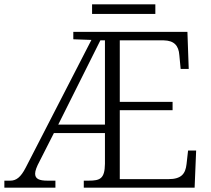

<svg xmlns="http://www.w3.org/2000/svg" viewBox="-22 -860 967 880"><path d="M400 -796H690V-840H400ZM-2 0H232V-32H196C158 -32 139 -40 139 -64C139 -77 146 -96 159 -120L225 -250H459V-109C458 -41 437 -32 384 -32H362V0H870L877 -170H840L833 -108C828 -63 809 -39 750 -39H527V-355H769V-393H527V-675H729C776 -674 797 -651 800 -607L806 -544H843L837 -714H314V-680L397 -677L96 -92C73 -47 52 -32 25 -32H-2ZM245 -289 438 -675H459V-289Z"/></svg>

Font: Noto Serif Light
Style: Regular
Weight: 300
Designer: Monotype Design Team
Foundry: Monotype Imaging Inc.
Version: Version 2.013